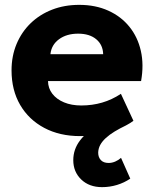

<svg xmlns="http://www.w3.org/2000/svg" viewBox="-20 -545 634 790"><path d="M309.5 15Q225.5 15 162 -18.8Q98.5 -52.5 63 -113.2Q27.5 -174 27.5 -255.5Q27.5 -314.5 48.2 -364Q69 -413.5 106.2 -449.5Q143.5 -485.5 194.2 -505.2Q245 -525 306 -525Q373 -525 425.5 -501.2Q478 -477.5 512.2 -435.2Q546.5 -393 559.5 -335.8Q572.5 -278.5 560.5 -211.5H177.5Q178 -181.5 195.5 -159Q213 -136.5 243.5 -123.8Q274 -111 314.5 -111Q359.5 -111 400 -122.8Q440.5 -134.5 477.5 -159L529 -48Q505.5 -30 468.2 -15.8Q431 -1.5 389.2 6.8Q347.5 15 309.5 15ZM187.5 -322H404.5Q403.5 -360.5 376 -383.5Q348.5 -406.5 301.5 -406.5Q254 -406.5 222.8 -383.5Q191.5 -360.5 187.5 -322ZM400 225Q347 225 314.2 193.5Q281.5 162 281.5 114Q281.5 69.5 309 33.2Q336.5 -3 383.2 -29.8Q430 -56.5 489 -71.5L499.5 -29.5Q472.5 -16.5 451.5 -3.8Q430.5 9 415.5 22.8Q400.5 36.5 392.5 51.2Q384.5 66 384 83Q384 102 395 113.8Q406 125.5 427 125.5Q440.5 125.5 454 119.8Q467.5 114 478 104.5L516 190Q491 207 461.2 216Q431.5 225 400 225Z"/></svg>

Font: Geologica Cursive
Style: Bold
Weight: 700
Designer: Sindre Bremnes, Frode Helland
Foundry: Monokrom Skriftforlag AS
Version: Version 1.010;gftools[0.9.28]